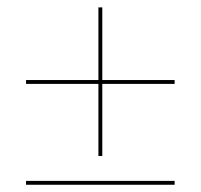

<svg xmlns="http://www.w3.org/2000/svg" viewBox="-20 -437 546 522"><path d="M50.8 65.3V54.8H454.8V65.3ZM247.6 -12.9V-208.9H50.8V-219.4H247.6V-416.9H258.1V-219.4H454.8V-208.9H258.1V-12.9Z"/></svg>

Font: Playfair 144pt SemiCondensed Black
Style: Regular
Weight: 900
Width: 4
Designer: Claus Eggers Sørensen
Foundry: Claus Eggers Sørensen
Version: Version 2.203